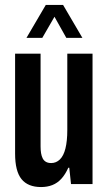

<svg xmlns="http://www.w3.org/2000/svg" viewBox="-20 -744 439 776"><path d="M146 12Q93 12 67 -20Q41 -52 41 -123V-527H144V-152Q144 -137 146 -125Q148 -113 152.5 -104Q157 -95 165.5 -90Q174 -85 187 -85Q207 -85 222 -99.5Q237 -114 244.5 -144Q252 -174 252 -219V-527H354V0H267L260 -66H256Q244 -39 228 -21.5Q212 -4 191.5 4Q171 12 146 12ZM87 -591 165 -724H235L313 -591H248L179 -714H222L151 -591Z"/></svg>

Font: Archivo SemiBold ExtraCondensed
Style: Regular
Weight: 600
Width: 2
Version: Version 2.001